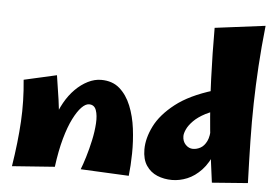

<svg xmlns="http://www.w3.org/2000/svg" viewBox="-55 -891 1422 983"><g transform="rotate(5 655.5 -399.5)"><path d="M640 12 392 0Q402 -25 414.5 -66Q427 -107 437 -153Q447 -199 449.5 -240.5Q452 -282 442.5 -308.5Q433 -335 406 -335Q388 -335 367.5 -314Q347 -293 326 -251.5Q305 -210 287.5 -147.5Q270 -85 259 -1L222 -141Q222 -193 235.5 -241Q249 -289 272 -330Q295 -371 325 -401Q355 -431 389 -448Q423 -465 457 -465Q515 -465 552 -432.5Q589 -400 610.5 -347Q632 -294 640 -230.5Q648 -167 647 -103.5Q646 -40 640 12ZM259 -1 40 15Q60 -111 66 -216.5Q72 -322 61 -431L229 -469Q240 -401 248 -344.5Q256 -288 259.5 -235.5Q263 -183 263 -126.5Q263 -70 259 -1Z M1251 -4 1067 10Q1047 -131 1034.5 -261Q1022 -391 1017 -519.5Q1012 -648 1012 -781L1271 -814Q1259 -703 1253 -605Q1247 -507 1245 -413Q1243 -319 1245 -219.5Q1247 -120 1251 -4ZM862 14Q821 14 786 -0.5Q751 -15 729.5 -47Q708 -79 708 -130Q708 -187 739 -249.5Q770 -312 841.5 -368Q913 -424 1035 -461L1097 -367Q1041 -357 1003 -337Q965 -317 942.5 -294Q920 -271 910.5 -250Q901 -229 901 -215Q901 -188 917.5 -171Q934 -154 955 -154Q975 -154 994 -164.5Q1013 -175 1025.5 -200.5Q1038 -226 1038 -272L1097 -299Q1092 -210 1069.5 -150Q1047 -90 1013 -54Q979 -18 940 -2Q901 14 862 14Z"/></g></svg>

Font: Marhey Light
Style: Regular
Weight: 300
Designer: Nur Syamsi & Bustanul Arifin
Foundry: Namelatype
Version: Version 1.000